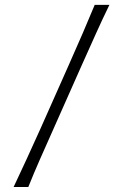

<svg xmlns="http://www.w3.org/2000/svg" viewBox="-20 -752 495 772"><path d="M34.7 0Q61.5 -57.1 86.4 -110.8Q111.3 -164.6 142.6 -234.4L255.9 -489.3Q288.1 -562 312.3 -617.7Q336.4 -673.3 360.8 -732.4H419.9Q391.1 -673.3 366 -617.4Q340.8 -561.5 307.6 -487.3L195.3 -234.4Q164.1 -164.6 140.4 -110.8Q116.7 -57.1 93.8 0Z"/></svg>

Font: Pinar DS1-Light
Style: Regular
Weight: 300
Designer: Amin Abedi
Version: Version 2.000